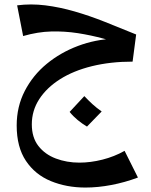

<svg xmlns="http://www.w3.org/2000/svg" viewBox="-20 -422 678 863"><path d="M364 421Q279 421 208.5 392Q138 363 96.5 301Q55 239 55 142Q55 57 91.5 -13.5Q128 -84 190 -135Q252 -186 330.5 -215.5Q409 -245 493 -248L592 -267L576 -145Q476 -145 393 -124.5Q310 -104 250 -66Q190 -28 156.5 23.5Q123 75 123 137Q123 196 152.5 234Q182 272 231 290.5Q280 309 337 309Q387 309 440.5 295.5Q494 282 540 256L600 376Q541 398 480.5 409.5Q420 421 364 421ZM570 -214Q506 -232 447 -248Q388 -264 329.5 -273Q271 -282 210.5 -280.5Q150 -279 84 -260L57 -398Q119 -406 183.5 -398Q248 -390 315.5 -370.5Q383 -351 452 -323.5Q521 -296 592 -267ZM371 147Q349 134 328.5 117Q308 100 293 81L359 10Q378 30 396 46.5Q414 63 437 79Z"/></svg>

Font: Marhey Light
Style: Regular
Weight: 400
Version: Version 1.000